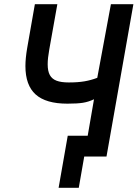

<svg xmlns="http://www.w3.org/2000/svg" viewBox="-20 -745 655 914"><path d="M302.5 -99H397.5L427.5 -272.5Q401.5 -260 374.8 -255.8Q348 -251.5 301 -251.5Q198.5 -251.5 149.8 -295.2Q101 -339 101 -430.5Q101 -467.5 109.5 -517L146 -725H253L214.5 -509Q207 -468 207 -439Q207 -406.5 217.2 -387.8Q227.5 -369 249.2 -360.8Q271 -352.5 307.5 -352.5Q351 -352.5 381.8 -357.8Q412.5 -363 443 -374.5L508 -725H615L487 0H381L355 149H259Z"/></svg>

Font: JuliaMono SemiBoldItalic
Style: Regular
Weight: 600
Italic angle: -9°
Monospace: yes
Designer: cormullion
Foundry: corm
Version: Version 0.049; ttfautohint (v1.8.4)